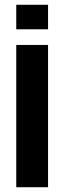

<svg xmlns="http://www.w3.org/2000/svg" viewBox="-20 -783 278 803"><path d="M48 0H181V-595H48ZM48 -763V-660.5H181V-763Z"/></svg>

Font: Anybody SemiCondensed SemiBold
Style: Regular
Weight: 600
Width: 4
Version: Version 1.113;gftools[0.9.25]